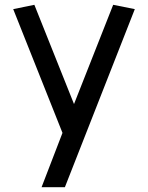

<svg xmlns="http://www.w3.org/2000/svg" viewBox="-20 -779 617 799"><path d="M451 -759 288 -346 123 -759 35 -741 240 -226 153 0H250L541 -741Z"/></svg>

Font: LXGW Marker Gothic
Style: Regular
Weight: 400
Version: Version 1.001